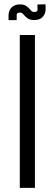

<svg xmlns="http://www.w3.org/2000/svg" viewBox="-20 -885 257 904"><path d="M144.5 -0.5H73.2V-720.2H144.5ZM20.5 -790 20 -810.5Q20 -835 34.4 -849.6Q48.8 -864.3 74.2 -864.3Q93.8 -864.3 104.7 -856Q115.7 -847.7 121.3 -840.6Q127 -833.5 130.6 -831.1Q134.3 -828.6 141.1 -828.6Q155.8 -828.6 156.7 -837.9L156.2 -863.8L194.3 -864.7L194.8 -842.8Q194.8 -819.8 180.9 -805.2Q167 -790.5 141.1 -790.5Q121.1 -790.5 110.1 -798.6Q99.1 -806.6 92.8 -814.9Q87.4 -820.8 84 -823.2Q80.6 -825.7 74.2 -825.7Q64.9 -825.7 62 -822.8Q59.1 -819.8 58.8 -816.9Q58.6 -814 58.6 -812.5V-790.5Z"/></svg>

Font: Greenwashing Machine
Style: Regular
Weight: 400
Designer: Tup Wanders
Foundry: Free font, DO NOT SELL
Version: Version 1.00;August 10, 2023;FontCreator 11.5.0.2430 64-bit